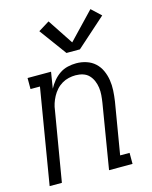

<svg xmlns="http://www.w3.org/2000/svg" viewBox="-116 -848 732 924"><g transform="rotate(-15 250.0 -386.0)"><path d="M15 0 94 -475H47V-530H164L151 -449Q161 -468 175.5 -485.5Q190 -503 208.5 -515.5Q227 -528 248.5 -533Q270 -538 291 -538Q317 -538 341.5 -530Q366 -522 384 -505.5Q402 -489 412.5 -466Q423 -443 427 -417.5Q431 -392 429.5 -365.5Q428 -339 424 -312L381 -55H428V0H311L364 -321Q367 -340 368.5 -359Q370 -378 367.5 -396Q365 -414 358 -430.5Q351 -447 339 -459.5Q327 -472 309.5 -477.5Q292 -483 273 -483Q256 -483 238.5 -479Q221 -475 205 -465.5Q189 -456 176.5 -442Q164 -428 155.5 -412Q147 -396 141.5 -379.5Q136 -363 134 -345L76 0ZM259 -598 160 -733 215 -767 299 -640 425 -772 472 -728 326 -598Z"/></g></svg>

Font: Iosevka Slab Light
Style: Italic
Weight: 300
Italic angle: -9°
Monospace: yes
Designer: Belleve Invis
Foundry: Belleve Invis
Version: Version 11.1.1; ttfautohint (v1.8.3)